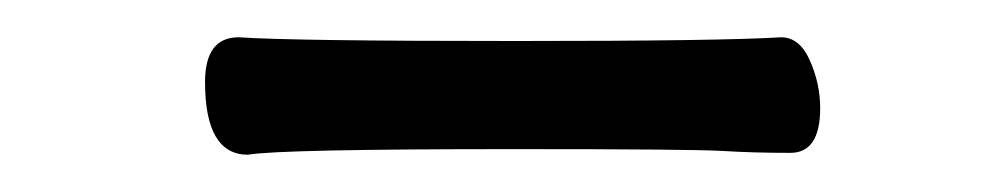

<svg xmlns="http://www.w3.org/2000/svg" viewBox="-20 -391 540 103"><path d="M113 -308Q90 -308 90 -347Q90 -371 108 -371Q137 -369 257 -369Q367 -369 399 -371Q409 -371 414.5 -358.5Q420 -346 420 -333Q420 -309 404 -309Q384 -309 368 -310Q352 -311 256 -311Q130 -311 113 -308Z"/></svg>

Font: LXGW WenKai Mono Lite
Style: Regular
Weight: 400
Monospace: yes
Designer: LXGW / Fontworks Inc.
Foundry: LXGW / Fontworks Inc.
Version: Version 1.520; June 14, 2025